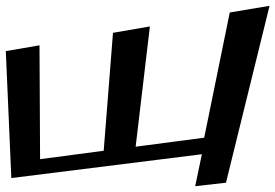

<svg xmlns="http://www.w3.org/2000/svg" viewBox="-67 -579 948 661"><path d="M628 -48 605 62 711 50 861 -559 724 -536 636 -105 400 -74 449 -488 322 -466 290 -60 71 -31 69 -423 -47 -403 -28 34Z"/></svg>

Font: Gamestation Warped
Style: Regular
Weight: 400
Designer: Jonas Hecksher
Foundry: Jonas Hecksher, Playtypeª, e-types AS
Version: Version 1.003